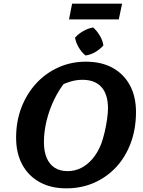

<svg xmlns="http://www.w3.org/2000/svg" viewBox="-20 -1017 781 1049"><path d="M342 12Q258 12 196.5 -22Q135 -56 101.5 -118Q68 -180 68 -265Q68 -354 97 -429.5Q126 -505 177.5 -561Q229 -617 298.5 -648.5Q368 -680 449 -680Q534 -680 595 -646.5Q656 -613 689.5 -551.5Q723 -490 723 -405Q723 -314 695 -237.5Q667 -161 616 -105.5Q565 -50 495.5 -19Q426 12 342 12ZM349 -82Q389 -82 423.5 -99.5Q458 -117 486 -150Q514 -183 533 -231Q543 -258 551.5 -294Q560 -330 565 -365.5Q570 -401 570 -425Q570 -501 534.5 -541Q499 -581 430 -581Q395 -581 360.5 -570Q326 -559 286 -538L340 -574Q303 -529 276 -473Q249 -417 234.5 -357.5Q220 -298 220 -241Q220 -190 235 -154.5Q250 -119 279 -100.5Q308 -82 349 -82ZM357 -911 374 -997H647L629 -911ZM489 -867Q510 -848 525.5 -822Q541 -796 545 -769Q527 -748 500.5 -732.5Q474 -717 447 -714Q426 -731 410.5 -757Q395 -783 390 -811Q408 -832 434.5 -847Q461 -862 489 -867Z"/></svg>

Font: Piazzolla Thin ExtraBold
Style: Italic
Weight: 800
Italic angle: -11.3°
Version: Version 2.005